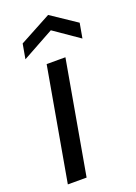

<svg xmlns="http://www.w3.org/2000/svg" viewBox="-145 -816 619 875"><g transform="rotate(-20 164.5 -378.5)"><path d="M26.4 0 123.2 -548.3H214.2L117.4 0ZM329.1 -674 316.3 -601.9 193.7 -686.6 39.8 -601.9 52.6 -674 206 -756.5Z"/></g></svg>

Font: Poppins Variable
Style: Italic
Weight: 100
Italic angle: -10°
Designer: Jonny Pinhorn
Foundry: Indian Type Foundry
Version: Version 6.000